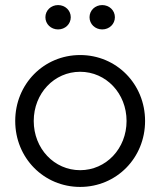

<svg xmlns="http://www.w3.org/2000/svg" viewBox="-20 -727 632 757"><path d="M209 -611C237 -611 259 -632 259 -659C259 -686 237 -707 209 -707C181 -707 159 -686 159 -659C159 -632 181 -611 209 -611ZM383 -611C411 -611 433 -632 433 -659C433 -686 411 -707 383 -707C355 -707 333 -686 333 -659C333 -632 355 -611 383 -611ZM296 10C439 10 552 -104 552 -250C552 -396 439 -510 296 -510C153 -510 40 -396 40 -250C40 -104 153 10 296 10ZM296 -56C194 -56 113 -141 113 -250C113 -359 194 -444 296 -444C398 -444 479 -359 479 -250C479 -141 398 -56 296 -56Z"/></svg>

Font: Red Hat Display
Style: Regular
Weight: 400
Designer: Pentagram, MCKL
Foundry: Pentagram, MCKL
Version: Version 1.023